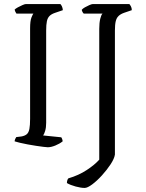

<svg xmlns="http://www.w3.org/2000/svg" viewBox="-20 -724 717 944"><path d="M215 0Q209 0 193.5 -2Q178 -4 157.5 -7Q137 -10 116 -14Q95 -18 78 -22Q61 -26 52 -29Q52 -35 55 -41Q58 -47 60 -50L85 -53Q102 -56 111.5 -64Q121 -72 124.5 -90Q128 -108 128 -140V-584Q128 -621 134.5 -637.5Q141 -654 144 -657H61Q59 -661 56.5 -664.5Q54 -668 52 -677Q57 -682 68 -688Q79 -694 90.5 -699Q102 -704 107 -704H277Q281 -700 284.5 -692.5Q288 -685 289 -674L251 -661Q233 -655 223.5 -645.5Q214 -636 210.5 -619.5Q207 -603 207 -574V-120Q207 -97 202 -80.5Q197 -64 192 -58L281 -49Q283 -47 285.5 -40.5Q288 -34 288 -29Q273 -17 252 -8.5Q231 0 215 0ZM396 200Q378 200 352 193Q326 186 309 176Q309 169 311 162.5Q313 156 316 153Q367 138 406.5 112Q446 86 468 61V-582Q468 -612 473 -632Q478 -652 484 -657H392Q388 -660 385 -666.5Q382 -673 382 -676Q387 -682 397.5 -688Q408 -694 419.5 -699Q431 -704 436 -704H616Q619 -701 623.5 -693Q628 -685 628 -674L590 -661Q573 -655 563 -645.5Q553 -636 549 -619.5Q545 -603 545 -574V36Q542 56 524 83.5Q506 111 481.5 138Q457 165 433.5 182.5Q410 200 396 200Z"/></svg>

Font: Texturina Medium 12pt ExtraLight
Style: Regular
Weight: 250
Version: Version 1.002